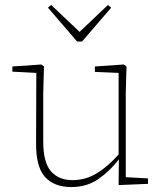

<svg xmlns="http://www.w3.org/2000/svg" viewBox="-20 -744 664 777"><path d="M269 13Q199 13 162 -28Q125 -69 126 -166L127 -449L30 -454V-475L147 -483L158 -475L155 -371V-171Q155 -86 186.5 -50.5Q218 -15 273 -15Q326 -15 371.5 -42.5Q417 -70 460 -119V-449L364 -453V-475L481 -483L492 -475L489 -371V-27L579 -22V0L460 5L461 -99Q424 -51 377.5 -19Q331 13 269 13ZM187 -724 302 -615 417 -724 430 -713 312 -576H292L174 -713Z"/></svg>

Font: Source Serif 4 SmText ExtraLight
Style: Regular
Weight: 200
Designer: Frank Grießhammer
Foundry: Adobe
Version: Version 4.005;hotconv 1.1.0;makeotfexe 2.6.0